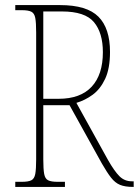

<svg xmlns="http://www.w3.org/2000/svg" viewBox="-20 -734 545 754"><path d="M40 0V-20H66Q91 -20 103 -26Q115 -32 118.5 -51Q122 -70 122 -108V-606Q122 -645 118.5 -663.5Q115 -682 103 -688Q91 -694 66 -694H40V-714H216Q321 -714 366.5 -668.5Q412 -623 412 -530Q412 -465 393 -424.5Q374 -384 344 -362Q314 -340 280 -330L404 -106Q429 -62 449 -42Q469 -22 498 -22H505V0H502Q471 0 451.5 -8Q432 -16 416 -36.5Q400 -57 380 -92L253 -321H150V-108Q150 -70 153.5 -51Q157 -32 169 -26Q181 -20 206 -20H235V0ZM210 -346Q296 -346 340 -393.5Q384 -441 384 -529Q384 -605 349 -647Q314 -689 223 -689H150V-346Z"/></svg>

Font: Noto Serif Tamil Condensed Thin
Style: Regular
Weight: 100
Width: 3
Designer: Indian Type Foundry, Tom Grace, and the Monotype Design Team
Foundry: Monotype Imaging Inc.
Version: Version 2.004; ttfautohint (v1.8.4.7-5d5b)